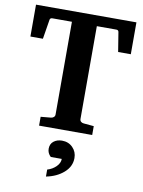

<svg xmlns="http://www.w3.org/2000/svg" viewBox="-101 -740 810 1086"><g transform="rotate(10 304.0 -197.0)"><path d="M592.8 -487.8H520L502 -599.1Q500.5 -610.8 487.8 -610.8H376V-78.1Q376 -68.4 382.1 -62.7Q388.2 -57.1 397.9 -56.2L457 -50.8V0H151.9V-50.8L210 -56.2Q219.7 -57.1 226.3 -63Q232.9 -68.8 232.9 -78.1V-610.8H121.1Q107.4 -610.8 106 -599.1L87.9 -487.8H16.1V-670.9H592.8ZM380.9 146Q380.9 194.8 340.8 230Q300.8 265.1 240.2 276.9V236.8Q270 228 290.5 207.5Q311 187 311 163.1H248Q228 144.5 228 119.1Q228 91.3 247.3 76.2Q266.6 61 294.9 61Q332.5 61 356.7 85.7Q380.9 110.4 380.9 146Z"/></g></svg>

Font: Veleka
Style: Bold
Weight: 700
Designer: Stefan Peev, Context Ltd, 2016; SIL International, 1997-2014.
Foundry: Stefan Peev, Context Ltd, 2016
Version: Version 1.000